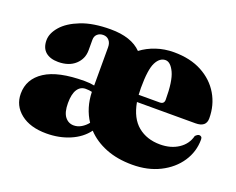

<svg xmlns="http://www.w3.org/2000/svg" viewBox="-86 -624 964 783"><g transform="rotate(20 396.5 -233.0)"><path d="M776.5 -273.5Q776.5 -235.5 730.5 -235.5H476.5Q488.5 -168.5 527.2 -136.8Q566 -105 623.5 -105Q670 -105 703 -126.8Q736 -148.5 745.5 -186Q756 -196.5 762.5 -195.5Q767 -195.5 770.8 -192.2Q774.5 -189 774.5 -181Q774.5 -128 745.2 -84.2Q716 -40.5 664.2 -14.5Q612.5 11.5 545 11.5Q480 11.5 430 -8.5Q380 -28.5 347 -64Q320.5 -28 274.2 -8.2Q228 11.5 172.5 11.5Q102 11.5 60.8 -21.2Q19.5 -54 19.5 -106Q19.5 -169.5 76 -206.2Q132.5 -243 247.5 -243Q271.5 -243 289.5 -239V-405Q289.5 -423.5 279.8 -434.5Q270 -445.5 254.5 -445.5Q239 -445.5 229 -436.5Q219 -427.5 219 -412V-366Q219 -329 191.8 -304Q164.5 -279 118 -279Q83 -279 63.2 -296Q43.5 -313 43.5 -346.5Q43.5 -376.5 69.8 -406.8Q96 -437 147.5 -457.2Q199 -477.5 275 -477.5Q365 -477.5 409 -432.5Q436.5 -453.5 472.8 -465.8Q509 -478 549.5 -478Q620.5 -478 671.2 -450.8Q722 -423.5 749.2 -377.2Q776.5 -331 776.5 -273.5ZM472 -295Q472 -279.5 473 -265.5H564Q583.5 -265.5 583.5 -284.5Q583.5 -365 566.8 -400.5Q550 -436 528 -436Q503 -436 487.5 -405.5Q472 -375 472 -295ZM213.5 -135.5Q213.5 -95.5 228.2 -76.5Q243 -57.5 266.5 -57.5Q283.5 -57.5 299 -66.8Q314.5 -76 326 -90.5Q291.5 -142.5 289.5 -211.5Q278 -214.5 262 -214.5Q239.5 -214.5 226.5 -194.8Q213.5 -175 213.5 -135.5Z"/></g></svg>

Font: Fraunces 72pt S000 Black
Style: Regular
Weight: 900
Version: Version 1.000; ttfautohint (v1.8.3)